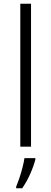

<svg xmlns="http://www.w3.org/2000/svg" viewBox="-20 -780 273 1021"><path d="M145 0H88V-760H145ZM168 68Q160 101 141 144Q122 187 98 221H66V212Q73 196 82.5 168.5Q92 141 99.5 111.5Q107 82 110 61H168Z"/></svg>

Font: Noto Sans Myanmar Light
Style: Regular
Weight: 300
Designer: Monotype Design Team
Foundry: Monotype Imaging Inc.
Version: Version 2.107; ttfautohint (v1.8.4.7-5d5b)